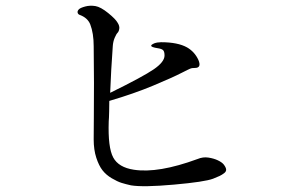

<svg xmlns="http://www.w3.org/2000/svg" viewBox="-20 -735 1040 664"><path d="M753 -167Q761 -157 762 -149.5Q763 -142 755 -136Q747 -130 739.5 -126.5Q732 -123 717 -117Q688 -106 581.5 -96.5Q475 -87 433 -94Q415 -98 400.5 -102.5Q386 -107 366.5 -118.5Q347 -130 334.5 -146Q322 -162 313 -189.5Q304 -217 304 -253Q304 -268 304.5 -326Q305 -384 305 -448Q305 -512 304 -575Q304 -620 292 -651Q283 -673 257 -683Q250 -685 248.5 -691Q247 -697 253 -703Q258 -708 274.5 -712.5Q291 -717 310 -714Q328 -711 354 -690Q380 -669 387 -656Q394 -645 392.5 -635.5Q391 -626 386.5 -621.5Q382 -617 376.5 -604Q371 -591 370 -575Q364 -493 361 -414Q475 -470 512 -495.5Q549 -521 549 -543Q549 -556 544.5 -561Q540 -566 527 -568Q514 -570 509 -572Q495 -577 513 -585Q524 -589 537 -589Q595 -589 627 -571Q653 -556 666 -528Q678 -500 654 -500Q649 -500 645 -499.5Q641 -499 636.5 -497Q632 -495 629 -493.5Q626 -492 619 -488.5Q612 -485 608 -483Q577 -467 510 -439Q443 -411 358 -386Q358 -374 357.5 -349.5Q357 -325 356 -315Q353 -225 371.5 -190.5Q390 -156 443 -148Q527 -135 663 -185Q682 -193 701 -190Q720 -187 733.5 -180.5Q747 -174 753 -167Z"/></svg>

Font: TsukuhouMincho
Style: Regular
Weight: 400
Designer: Iose
Foundry: Typographish
Version: Version 1.001; ttfautohint (v1.8.3)